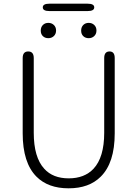

<svg xmlns="http://www.w3.org/2000/svg" viewBox="-20 -1008 745 1041"><path d="M178 -50Q103 -125 103 -285V-693Q103 -729 133 -729Q163 -729 163 -693V-288Q163 -155 220 -93Q267 -41 352.5 -41Q438 -41 487 -93Q545 -155 545 -288V-693Q545 -729 574 -729Q602 -729 602 -693V-285Q602 -125 526 -50Q463 13 352 13Q241 13 178 -50ZM242 -801Q224 -801 212.5 -812Q201 -823 201 -842Q201 -861 212.5 -872.5Q224 -884 242 -884Q260 -884 272 -872.5Q284 -861 284 -842.5Q284 -824 272 -812.5Q260 -801 242 -801ZM461 -801Q443 -801 431.5 -812Q420 -823 420 -842Q420 -861 431.5 -872.5Q443 -884 461 -884Q479 -884 491 -872.5Q503 -861 503 -842.5Q503 -824 491 -812.5Q479 -801 461 -801ZM248 -948Q212 -948 212 -968Q212 -988 248 -988H455Q491 -988 491 -968Q491 -948 455 -948Z"/></svg>

Font: Resource Han Rounded CN Light
Style: Regular
Weight: 300
Designer: Cyano Hao (round all glyphs); Ryoko NISHIZUKA 西塚涼子 (kana, bopomofo & ideographs); Paul D. Hunt (Latin, Greek & Cyrillic)
Foundry: Cyano Hao
Version: 0.990